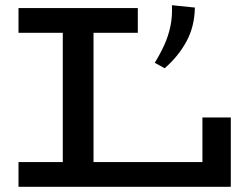

<svg xmlns="http://www.w3.org/2000/svg" viewBox="-20 -717 959 737"><path d="M51 0V-95H757V-266H866V0ZM221 -53V-626H339V-53ZM51 -591V-686H509V-591ZM640 -697 728 -688Q727 -616 696 -558.5Q665 -501 612 -455L574 -476Q595 -510 610.5 -544Q626 -578 634 -615.5Q642 -653 640 -697Z"/></svg>

Font: BioRhyme SemiExpanded Medium
Style: Regular
Weight: 500
Width: 6
Designer: Aoife Mooney
Foundry: Aoife Mooney Type
Version: Version 1.600;gftools[0.9.33]